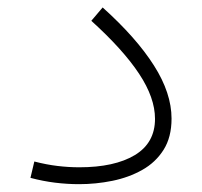

<svg xmlns="http://www.w3.org/2000/svg" viewBox="-20 -480 531 505"><path d="M431.2 -168Q431.2 -119.1 410.2 -85.9Q389.2 -52.7 354 -33Q318.8 -13.2 275.6 -4.4Q232.4 4.4 188 4.4Q156.7 4.4 125 0.5Q93.3 -3.4 60.1 -12.2L70.3 -55.2Q102.5 -46.9 131.3 -43.5Q160.2 -40 188.5 -40Q281.2 -40 334.5 -72Q387.7 -104 387.7 -167.5Q387.7 -222.7 345.9 -285.9Q304.2 -349.1 220.2 -425.3L250 -460.4Q338.9 -380.4 385 -307.6Q431.2 -234.9 431.2 -168Z"/></svg>

Font: Estedad-FD ExtraLight
Style: Regular
Weight: 200
Designer: Amin Abedi
Version: Version 7.3